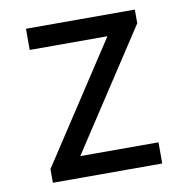

<svg xmlns="http://www.w3.org/2000/svg" viewBox="-72 -689 745 759"><g transform="rotate(-10 300.0 -309.0)"><path d="M80 0V-55L393 -533H81V-618H518V-563L205 -85H519V0Z"/></g></svg>

Font: Victor Mono SemiBold
Style: Regular
Weight: 600
Monospace: yes
Designer: Rune Bjørnerås
Version: Version 1.561;gftools[0.9.30]